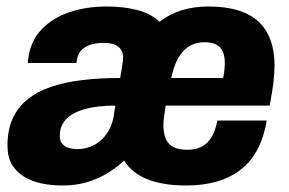

<svg xmlns="http://www.w3.org/2000/svg" viewBox="-20 -559 889 591"><path d="M172 12Q138 12 107.5 5.5Q77 -1 53.5 -15.5Q30 -30 16.5 -53Q3 -76 3 -111Q3 -158 18.5 -193Q34 -228 64 -252.5Q94 -277 136.5 -291.5Q179 -306 233 -312.5Q287 -319 350 -319L357 -362Q358 -367 358.5 -371.5Q359 -376 359 -381Q359 -403 344.5 -415Q330 -427 300 -427Q275 -427 257.5 -421Q240 -415 230 -404Q220 -393 217 -376L215 -365H66Q66 -368 66 -371.5Q66 -375 67 -379Q74 -433 108 -468.5Q142 -504 194 -521.5Q246 -539 309 -539Q361 -539 403 -528Q445 -517 471 -492Q502 -516 539.5 -527.5Q577 -539 622 -539Q688 -539 733.5 -519.5Q779 -500 802 -459Q825 -418 825 -356Q825 -333 821.5 -304Q818 -275 810 -234H490Q487 -216 485 -200.5Q483 -185 483 -173Q483 -149 490.5 -131.5Q498 -114 514.5 -106Q531 -98 556 -98Q576 -98 591.5 -103.5Q607 -109 618.5 -120.5Q630 -132 637.5 -149Q645 -166 649 -188H801Q793 -139 773.5 -101Q754 -63 722.5 -38Q691 -13 648.5 -0.5Q606 12 553 12Q484 12 435.5 -6.5Q387 -25 362 -65Q339 -43 310 -25.5Q281 -8 247 2Q213 12 172 12ZM218 -100Q238 -100 257 -107Q276 -114 290.5 -127Q305 -140 315 -158Q325 -176 329 -196L335 -234Q279 -234 240.5 -223Q202 -212 183 -191.5Q164 -171 164 -141Q164 -127 170.5 -118Q177 -109 189.5 -104.5Q202 -100 218 -100ZM507 -319H667Q670 -334 671 -345.5Q672 -357 672 -365Q672 -388 665 -402Q658 -416 644.5 -422.5Q631 -429 610 -429Q582 -429 562 -416.5Q542 -404 528.5 -380Q515 -356 507 -319Z"/></svg>

Font: Archivo SemiCondensed ExtraBold
Style: Italic
Weight: 800
Width: 4
Italic angle: -10°
Designer: Hector Gatti
Foundry: Omnibus-Type
Version: Version 2.001